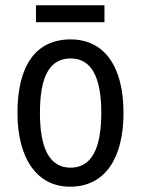

<svg xmlns="http://www.w3.org/2000/svg" viewBox="-20 -696 533 726"><path d="M375 -676H116V-612H375ZM447 -269C447 -450 371 -547 247 -547C114 -547 46 -446 46 -269C46 -98 119 10 245 10C378 10 447 -99 447 -269ZM131 -269C131 -404 166 -475 247 -475C326 -475 363 -404 363 -269C363 -134 326 -62 247 -62C167 -62 131 -135 131 -269Z"/></svg>

Font: Noto Sans Gujarati Condensed
Style: Regular
Weight: 400
Width: 3
Designer: Jelle Bosma - Monotype Design Team, Universal Thirst
Foundry: Monotype Imaging Inc.
Version: Version 2.106